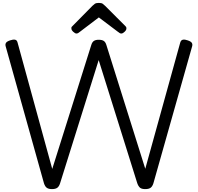

<svg xmlns="http://www.w3.org/2000/svg" viewBox="-20 -1289 1363 1323"><path d="M338 14Q315 14 302.5 5Q290 -4 283 -26L19 -970Q15 -984 21.5 -994Q28 -1004 50 -1011Q70 -1018 83.5 -1015.5Q97 -1013 101 -996L340 -125L609 -979Q615 -999 627 -1007Q639 -1015 660 -1015Q683 -1015 695 -1007Q707 -999 713 -979L981 -126L1222 -996Q1227 -1013 1240.5 -1015.5Q1254 -1018 1273 -1011Q1295 -1004 1301.5 -994Q1308 -984 1304 -970L1037 -26Q1030 -4 1017.5 5Q1005 14 981 14Q957 14 945.5 5Q934 -4 926 -26L660 -875L394 -26Q387 -4 374.5 5Q362 14 338 14ZM507 -1058Q497 -1058 484.5 -1070Q472 -1082 472 -1092Q472 -1095 472 -1099Q472 -1103 478 -1108L617 -1249Q624 -1256 633 -1262.5Q642 -1269 661 -1269Q680 -1269 688.5 -1262.5Q697 -1256 704 -1249L845 -1108Q850 -1103 850.5 -1099Q851 -1095 851 -1092Q851 -1082 838.5 -1070Q826 -1058 816 -1058Q809 -1058 804 -1061.5Q799 -1065 791 -1071L661 -1169L532 -1071Q525 -1065 519 -1061.5Q513 -1058 507 -1058Z"/></svg>

Font: Playwrite PE
Style: Regular
Weight: 400
Designer: Veronika Burian, José Scaglione
Foundry: TypeTogether
Version: Version 1.002